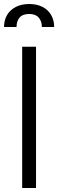

<svg xmlns="http://www.w3.org/2000/svg" viewBox="-27 -941 291 961"><path d="M153.3 0H84V-707H153.3ZM119.1 -920.9Q157.7 -920.9 185.8 -906.5Q213.9 -892.1 229 -866Q244.1 -839.8 244.1 -805.7H182.6Q182.6 -835 166.7 -853Q150.9 -871.1 119.1 -871.1Q86.4 -871.1 71 -853Q55.7 -835 55.7 -805.7H-6.8Q-6.8 -839.8 8.5 -866Q23.9 -892.1 52.5 -906.5Q81.1 -920.9 119.1 -920.9Z"/></svg>

Font: Pretendard JP Light
Style: Regular
Weight: 300
Designer: Base glyphs from Inter by Rasmus Andersson; Hangeul glyphs from Noto Sans CJK(Source Han Sans) by Jang Soo-young and Kan
Foundry: Kil Hyung-jin
Version: Version 1.309